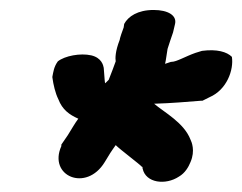

<svg xmlns="http://www.w3.org/2000/svg" viewBox="-20 -530 486 385"><path d="M85 -375C87 -360 91 -343 97 -331C105 -310 119 -300 137 -292C131 -284 124 -272 116 -259L103 -240V-237C76 -177 153 -144 190 -205L201 -223C204 -228 208 -233 212 -239C221 -230 261 -200 264 -196L266 -195C266 -194 265 -194 266 -192C272 -163 312 -158 339 -176C351 -183 358 -195 362 -205C372 -228 364 -246 362 -250C349 -284 309 -305 289 -322C324 -323 357 -326 383 -328H386L400 -335C435 -350 449 -390 445 -416C435 -426 415 -432 385 -428L372 -424C352 -417 334 -406 324 -406H323C319 -405 315 -403 311 -402C313 -410 314 -421 316 -432C319 -441 324 -457 327 -465L331 -482C335 -499 317 -510 288 -510C256 -510 237 -497 229 -482L228 -475L223 -461C221 -455 220 -451 220 -450C211 -427 211 -413 212 -407C209 -398 203 -383 198 -370L191 -363C190 -364 190 -370 188 -394C187 -399 184 -414 163 -419C141 -424 110 -418 96 -407C88 -396 87 -386 85 -376Z"/></svg>

Font: Stray Cat
Style: ExBlkObl
Weight: 1000
Version: Version 1.0